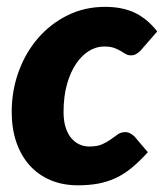

<svg xmlns="http://www.w3.org/2000/svg" viewBox="-20 -546 492 574"><path d="M422 -91Q397 -63.5 374 -44.5Q351 -25.5 326.5 -14Q302 -2.5 274.2 2.8Q246.5 8 213 8Q167.5 8 131 -7.5Q94.5 -23 68.8 -51.5Q43 -80 29 -120.5Q15 -161 15 -211.5Q15 -275 35.8 -332Q56.5 -389 93.8 -432Q131 -475 182 -500.2Q233 -525.5 294 -525.5Q346 -525.5 383.2 -507.8Q420.5 -490 450 -452L400 -394.5Q394.5 -389 387.5 -384.8Q380.5 -380.5 372 -380.5Q362 -380.5 355.2 -384.8Q348.5 -389 340.5 -393.8Q332.5 -398.5 321 -402.8Q309.5 -407 291 -407Q268 -407 246.2 -393.8Q224.5 -380.5 207.5 -355.5Q190.5 -330.5 180.2 -294Q170 -257.5 170 -211Q170 -185 176 -165.8Q182 -146.5 192.5 -133.8Q203 -121 217 -114.5Q231 -108 247 -108Q271 -108 285.8 -114.8Q300.5 -121.5 311.5 -129.5Q322.5 -137.5 332 -144.2Q341.5 -151 355 -151Q362.5 -151 369.5 -147.2Q376.5 -143.5 382 -138L422 -91Z"/></svg>

Font: Lato ExtraBold
Style: Italic
Weight: 800
Italic angle: -7°
Designer: Lukasz Dziedzic with Adam Twardoch and Botio Nikoltchev
Foundry: tyPoland Lukasz Dziedzic
Version: Version 2.015; 2015-08-06; http://www.latofonts.com/